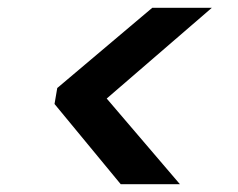

<svg xmlns="http://www.w3.org/2000/svg" viewBox="-20 -597 611 493"><path d="M524 -577 254 -344 442 -124H290L120 -330L127 -371L371 -577Z"/></svg>

Font: DM Sans 36pt SemiBold
Style: Italic
Weight: 600
Italic angle: -10°
Designer: Colophon Foundry, Jonny Pinhorn
Foundry: Colophon Foundry
Version: Version 4.004;gftools[0.9.30]